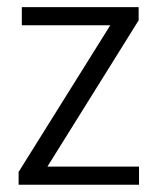

<svg xmlns="http://www.w3.org/2000/svg" viewBox="-20 -508 436 528"><path d="M110.4 -49.8 361.3 -452.1V-488.3H40V-438.5H283.2L31.2 -35.2V0H362.3V-49.8Z"/></svg>

Font: Yaldevi Colombo
Style: Regular
Weight: 400
Designer: Sol Matas, Denzil Rajitha, Kosala Senevirathne and Pathum Egodawatta
Foundry: Mooniak
Version: Version 1.020 ; ttfautohint (v1.6)